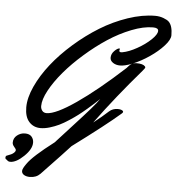

<svg xmlns="http://www.w3.org/2000/svg" viewBox="-101 -766 995 1081"><g transform="rotate(5 396.5 -225.5)"><path d="M832.5 -606.9Q832.5 -582 800.8 -546.9Q769 -511.7 722.4 -480Q675.8 -448.2 629.9 -429.7Q640.1 -433.1 650.9 -433.1Q687 -433.1 698.7 -419.9Q701.7 -417 701.7 -413.6Q701.7 -409.2 688.5 -394Q551.3 -235.4 436.5 -79.1Q483.4 -115.7 519.5 -148.9Q539.6 -167 568.4 -167Q579.1 -167 586.4 -164.6Q593.8 -162.1 596.4 -159.2Q599.1 -156.2 599.1 -153.8Q599.1 -148.9 592.8 -144Q511.2 -72.8 326.7 64Q294.9 99.6 166.5 233.9Q143.6 257.3 107.9 257.3Q87.9 257.3 74.7 249.3Q61.5 241.2 61.5 227.1Q61.5 213.9 82.5 185.1Q112.8 140.6 230.5 50.8Q256.3 22 319.8 -47.1Q383.3 -116.2 417 -155Q450.7 -193.8 464.8 -214.8Q446.8 -197.8 434.6 -186.5Q422.4 -175.3 396.5 -153.1Q370.6 -130.9 350.3 -115.5Q330.1 -100.1 301 -81.1Q272 -62 247.6 -50.3Q223.1 -38.6 195.3 -30.3Q167.5 -22 143.6 -22Q104 -22 78.9 -49.8Q53.7 -77.6 53.7 -131.8Q53.7 -185.5 83.5 -250.5Q113.3 -315.4 163.1 -378.7Q212.9 -441.9 281.2 -502Q349.6 -562 423.3 -607.4Q497.1 -652.8 578.6 -680.4Q660.2 -708 732.4 -708Q757.3 -708 779.3 -699.7Q801.3 -691.4 810.5 -682.1Q832.5 -660.2 832.5 -606.9ZM597.7 -401.9Q599.6 -403.8 604.2 -409.4Q608.9 -415 614.3 -419.9Q619.6 -424.8 626.5 -428.2Q586.4 -412.1 558.6 -412.1Q535.6 -412.1 519 -423.3Q502.4 -434.6 502.4 -451.2Q502.4 -473.1 519.5 -490.2Q536.6 -507.3 547.4 -507.3Q550.3 -507.3 550.3 -504.9Q550.3 -503.9 549.1 -500.5Q547.9 -497.1 547.9 -495.1Q547.9 -486.8 559.1 -486.8Q561 -486.8 566.9 -487.8Q602.1 -494.1 647.2 -519.3Q692.4 -544.4 724.1 -574.7Q755.9 -605 755.9 -625Q755.9 -642.1 725.6 -642.1Q671.9 -642.1 604.7 -615.7Q537.6 -589.4 473.6 -547.4Q409.7 -505.4 347.7 -450.9Q285.6 -396.5 239.5 -342Q193.4 -287.6 165 -235.4Q136.7 -183.1 136.7 -146Q136.7 -131.3 145.3 -120.1Q153.8 -108.9 170.4 -108.9Q221.7 -108.9 335.7 -187.5Q449.7 -266.1 597.7 -401.9ZM109.4 63.5Q109.4 100.1 66.7 141.1Q23.9 182.1 -10.3 182.1Q-19.5 182.1 -25.6 176.3Q-31.7 170.4 -33.2 169.9Q-38.6 168.5 -38.6 160.2Q-38.6 153.3 -34.2 149.9Q-33.7 149.4 -24.9 146.2Q-16.1 143.1 -7.6 139.2Q1 135.3 8.5 128.2Q16.1 121.1 16.1 113.3Q16.1 107.9 5.6 96.2Q-4.9 84.5 -4.9 72.8Q-4.9 47.4 15.1 31.5Q35.2 15.6 59.6 15.6Q85.4 15.6 97.4 29.8Q109.4 43.9 109.4 63.5Z"/></g></svg>

Font: Yellowtail
Style: Regular
Weight: 400
Designer: Astigmatic (AOETI)
Foundry: Astigmatic (AOETI)
Version: Version 1.000